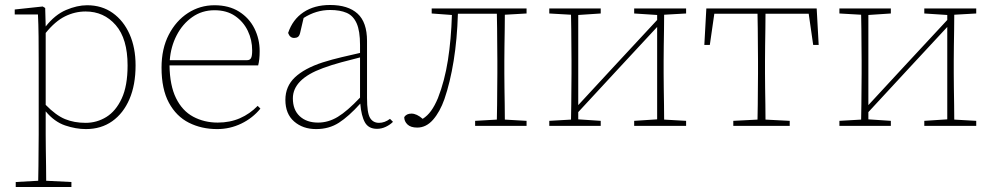

<svg xmlns="http://www.w3.org/2000/svg" viewBox="-20 -504 3975 769"><path d="M323 -458Q280 -458 240.5 -438.5Q201 -419 163 -372V-84Q204 -42 240.5 -27Q277 -12 323 -12Q368 -12 406 -35.5Q444 -59 467.5 -109.5Q491 -160 491 -242Q491 -349 443.5 -403.5Q396 -458 323 -458ZM324 13Q284 13 241 -1.5Q198 -16 163 -58V35Q163 61 163.5 94Q164 127 164.5 160.5Q165 194 165 220L266 225V245H43V225L133 220Q134 194 134 160.5Q134 127 134.5 94Q135 61 135 35V-255Q135 -308 134.5 -358Q134 -408 132 -446H39V-466L151 -478L161 -472L163 -398Q200 -445 244.5 -464Q289 -483 329 -483Q388 -483 431.5 -452Q475 -421 499 -367Q523 -313 523 -242Q523 -164 498.5 -107Q474 -50 429.5 -18.5Q385 13 324 13Z M839 -463Q789 -463 750 -435.5Q711 -408 687.5 -362.5Q664 -317 660 -263H970Q981 -263 985.5 -271.5Q990 -280 990 -302Q990 -344 972.5 -380.5Q955 -417 921.5 -440Q888 -463 839 -463ZM850 13Q787 13 736.5 -12.5Q686 -38 656.5 -92.5Q627 -147 627 -233Q627 -309 656 -365Q685 -421 733 -452Q781 -483 839 -483Q897 -483 937.5 -457.5Q978 -432 999 -390Q1020 -348 1020 -299Q1020 -265 1014 -242H659Q660 -162 685 -111Q710 -60 754 -36.5Q798 -13 852 -13Q901 -13 941 -30.5Q981 -48 1012 -80L1023 -69Q992 -31 946.5 -9Q901 13 850 13Z M1490 12Q1456 12 1441.5 -14Q1427 -40 1423 -89Q1377 -38 1337.5 -12.5Q1298 13 1246 13Q1193 13 1158 -17.5Q1123 -48 1123 -104Q1123 -158 1161 -194Q1199 -230 1272 -254Q1310 -266 1348.5 -275Q1387 -284 1422 -292V-324Q1422 -380 1408.5 -410.5Q1395 -441 1368.5 -452.5Q1342 -464 1302 -464Q1246 -464 1196 -432L1182 -372Q1179 -360 1173 -356Q1167 -352 1158 -352Q1141 -352 1134 -372Q1152 -426 1195.5 -455Q1239 -484 1302 -484Q1374 -484 1412 -449.5Q1450 -415 1450 -340V-112Q1450 -52 1462 -32Q1474 -12 1498 -12Q1521 -12 1542 -28L1554 -16Q1542 -4 1525 4Q1508 12 1490 12ZM1153 -110Q1153 -64 1180.5 -38.5Q1208 -13 1254 -13Q1295 -13 1333 -36Q1371 -59 1422 -113V-274Q1386 -265 1347 -254.5Q1308 -244 1273 -231Q1153 -187 1153 -110Z M1651 7Q1625 7 1612 -5.5Q1599 -18 1599 -35Q1608 -49 1628 -49Q1649 -49 1673 -28Q1692 -40 1706.5 -60Q1721 -80 1734 -111Q1761 -180 1774 -263Q1787 -346 1790 -444L1709 -450V-470H2089V-450L2002 -445Q2002 -419 2001.5 -386Q2001 -353 2000.5 -319.5Q2000 -286 2000 -260V-210Q2000 -184 2000.5 -151Q2001 -118 2001.5 -84.5Q2002 -51 2002 -25L2089 -20V0H1883V-20L1970 -25Q1971 -51 1971 -84.5Q1971 -118 1971.5 -151Q1972 -184 1972 -210V-260Q1972 -287 1971.5 -321.5Q1971 -356 1971 -390Q1971 -424 1970 -449H1814Q1811 -347 1797 -260.5Q1783 -174 1760 -107Q1742 -56 1714.5 -24.5Q1687 7 1651 7Z M2520 -450V-470H2728V-450L2640 -445Q2640 -419 2639.5 -386Q2639 -353 2638.5 -319.5Q2638 -286 2638 -260V-210Q2638 -184 2638.5 -151Q2639 -118 2639.5 -84.5Q2640 -51 2640 -25L2728 -20V0H2520V-20L2612 -26V-396L2457 -229L2296 -55V-26L2386 -20V0H2180V-20L2267 -25Q2268 -51 2268 -84.5Q2268 -118 2268.5 -151Q2269 -184 2269 -210V-260Q2269 -286 2268.5 -319.5Q2268 -353 2268 -386Q2268 -419 2267 -445L2180 -450V-470H2386V-450L2296 -444V-83L2443 -242L2612 -424V-444Z M2801 -324 2809 -470H3251L3259 -324H3237L3219 -449H3046Q3046 -424 3045.5 -390Q3045 -356 3044.5 -321.5Q3044 -287 3044 -260V-210Q3044 -184 3044.5 -151Q3045 -118 3045.5 -84.5Q3046 -51 3046 -25L3143 -20V0H2917V-20L3014 -25Q3015 -51 3015 -84.5Q3015 -118 3015.5 -151Q3016 -184 3016 -210V-260Q3016 -287 3015.5 -321.5Q3015 -356 3015 -390Q3015 -424 3014 -449H2841L2823 -324Z M3682 -450V-470H3890V-450L3802 -445Q3802 -419 3801.5 -386Q3801 -353 3800.5 -319.5Q3800 -286 3800 -260V-210Q3800 -184 3800.5 -151Q3801 -118 3801.5 -84.5Q3802 -51 3802 -25L3890 -20V0H3682V-20L3774 -26V-396L3619 -229L3458 -55V-26L3548 -20V0H3342V-20L3429 -25Q3430 -51 3430 -84.5Q3430 -118 3430.5 -151Q3431 -184 3431 -210V-260Q3431 -286 3430.5 -319.5Q3430 -353 3430 -386Q3430 -419 3429 -445L3342 -450V-470H3548V-450L3458 -444V-83L3605 -242L3774 -424V-444Z"/></svg>

Font: Source Serif 4 ExtraLight
Style: Regular
Weight: 200
Designer: Frank Grießhammer
Foundry: Adobe
Version: Version 4.005;hotconv 1.1.0;makeotfexe 2.6.0